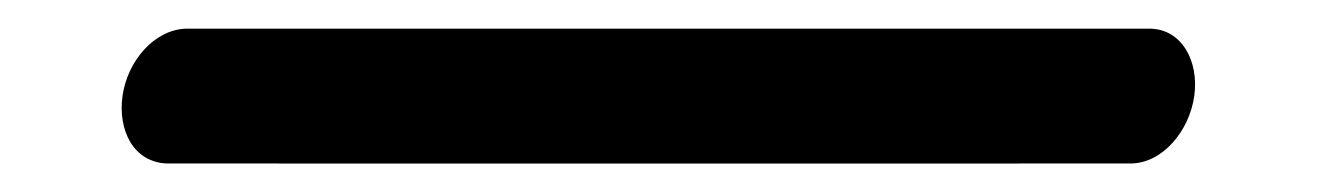

<svg xmlns="http://www.w3.org/2000/svg" viewBox="-20 -730 919 134"><path d="M96.5 -615.9C97.9 -615.8 768.5 -615.9 768.9 -615.9C791.4 -615.9 810.1 -638.7 813.5 -663C816.9 -687.1 804.9 -710 782.1 -710H110C87.6 -709.4 68.9 -687.3 65.5 -663C62.2 -639.2 73 -616.8 96.5 -615.9Z"/></svg>

Font: Hi.
Style: Black
Weight: 400
Designer: Mew Too, Robert Jablonski
Foundry: Cannot Into Space Fonts
Version: Version 1.996